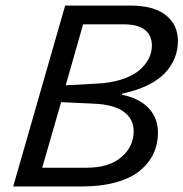

<svg xmlns="http://www.w3.org/2000/svg" viewBox="-20 -675 664 695"><path d="M215.8 -654.8H451.2Q536.6 -654.8 580.3 -620.1Q624 -585.4 624 -526.9Q624 -459.5 575.7 -409.2Q527.3 -358.9 421.9 -335.9V-332Q485.4 -318.8 518.6 -283Q551.8 -247.1 551.8 -194.8Q551.8 -153.8 535.6 -119.1Q519.5 -84.5 486.8 -57.4Q454.1 -30.3 399.9 -15.1Q345.7 0 274.9 0H27.8ZM428.2 -586.9H280.8L217.8 -366.2L325.2 -372.1Q377 -374 417.2 -386.5Q457.5 -398.9 481.4 -418.5Q505.4 -438 517.6 -461.2Q529.8 -484.4 529.8 -509.8Q529.8 -546.4 504.6 -566.7Q479.5 -586.9 428.2 -586.9ZM317.9 -299.8 201.2 -305.2 132.8 -67.9H293Q375 -67.9 419.4 -106.2Q463.9 -144.5 463.9 -200.2Q463.9 -244.1 428 -270.5Q392.1 -296.9 317.9 -299.8Z"/></svg>

Font: IntelOne Mono
Style: Italic
Weight: 400
Italic angle: -16°
Designer: Fred Shallcrass
Foundry: Frere-Jones Type LLC
Version: Version 1.200;hotconv 1.1.0;makeotfexe 2.6.0;FJTRelease1.2